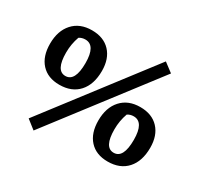

<svg xmlns="http://www.w3.org/2000/svg" viewBox="-154 -862 1165 1120"><g transform="rotate(30 429.0 -301.5)"><path d="M190 -240Q112 -240 68 -288Q24 -336 24 -421Q24 -508 70.5 -559.5Q117 -611 198 -611Q277 -611 321.5 -563.5Q366 -516 366 -434Q366 -343 319.5 -291.5Q273 -240 190 -240ZM195 -302Q260 -302 260 -426Q260 -545 191 -545Q168 -545 150 -533Q131 -480 131 -423Q131 -302 195 -302ZM194 66 134 19 661 -669 722 -623ZM658 7Q580 7 536 -41Q492 -89 492 -174Q492 -261 538.5 -312.5Q585 -364 666 -364Q745 -364 789.5 -316.5Q834 -269 834 -187Q834 -96 787.5 -44.5Q741 7 658 7ZM663 -55Q728 -55 728 -179Q728 -298 659 -298Q636 -298 618 -286Q599 -233 599 -176Q599 -55 663 -55Z"/></g></svg>

Font: Piazzolla
Style: Bold
Weight: 700
Designer: Juan Pablo del Peral
Foundry: Huerta Tipografica
Version: Version 1.330